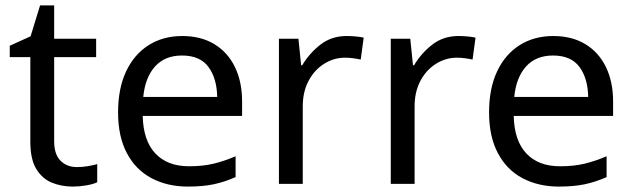

<svg xmlns="http://www.w3.org/2000/svg" viewBox="-20 -772 2335 709"><path d="M264 -155Q284 -155 305 -158.5Q326 -162 339 -166V-99Q325 -92 299 -87.5Q273 -83 249 -83Q207 -83 171.5 -97.5Q136 -112 114 -148Q92 -184 92 -249V-561H16V-603L93 -638L128 -752H180V-629H335V-561H180V-251Q180 -202 203.5 -178.5Q227 -155 264 -155Z M653 -639Q722 -639 771.5 -609Q821 -579 847.5 -524.5Q874 -470 874 -397V-344H507Q509 -253 553.5 -205.5Q598 -158 678 -158Q729 -158 768.5 -167.5Q808 -177 850 -195V-118Q809 -100 769 -91.5Q729 -83 674 -83Q598 -83 539.5 -114Q481 -145 448.5 -206.5Q416 -268 416 -357Q416 -445 445.5 -508Q475 -571 528.5 -605Q582 -639 653 -639ZM652 -567Q589 -567 552.5 -526.5Q516 -486 509 -414H782Q781 -482 750 -524.5Q719 -567 652 -567Z M1260 -639Q1275 -639 1292.5 -637.5Q1310 -636 1323 -633L1312 -552Q1299 -555 1283.5 -557Q1268 -559 1254 -559Q1213 -559 1177 -536.5Q1141 -514 1119.5 -473.5Q1098 -433 1098 -379V-93H1010V-629H1082L1092 -531H1096Q1122 -575 1163 -607Q1204 -639 1260 -639Z M1673 -639Q1688 -639 1705.5 -637.5Q1723 -636 1736 -633L1725 -552Q1712 -555 1696.5 -557Q1681 -559 1667 -559Q1626 -559 1590 -536.5Q1554 -514 1532.5 -473.5Q1511 -433 1511 -379V-93H1423V-629H1495L1505 -531H1509Q1535 -575 1576 -607Q1617 -639 1673 -639Z M2023 -639Q2092 -639 2141.5 -609Q2191 -579 2217.5 -524.5Q2244 -470 2244 -397V-344H1877Q1879 -253 1923.5 -205.5Q1968 -158 2048 -158Q2099 -158 2138.5 -167.5Q2178 -177 2220 -195V-118Q2179 -100 2139 -91.5Q2099 -83 2044 -83Q1968 -83 1909.5 -114Q1851 -145 1818.5 -206.5Q1786 -268 1786 -357Q1786 -445 1815.5 -508Q1845 -571 1898.5 -605Q1952 -639 2023 -639ZM2022 -567Q1959 -567 1922.5 -526.5Q1886 -486 1879 -414H2152Q2151 -482 2120 -524.5Q2089 -567 2022 -567Z"/></svg>

Font: Noto Sans Telugu UI
Style: Regular
Weight: 400
Designer: Jelle Bosma - Monotype Design Team
Foundry: Monotype Imaging Inc.
Version: Version 2.005; ttfautohint (v1.8.4.7-5d5b)